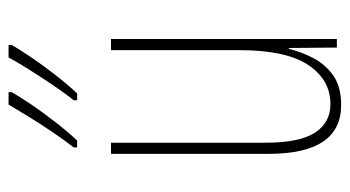

<svg xmlns="http://www.w3.org/2000/svg" viewBox="-204 -602 816 448"><g transform="rotate(-90 204.0 -378.0)"><path d="M337 -527V0H317L316 -112H314Q307 -83 292.5 -55Q278 -27 252 -8.5Q226 10 183 10Q69 10 69 -159V-527H95V-167Q95 -87 118.5 -51Q142 -15 185 -15Q242 -15 276.5 -67Q311 -119 311 -228V-527ZM323 -759Q315 -744 295.5 -715Q276 -686 252.5 -656Q229 -626 210 -606H194V-614Q211 -635 230.5 -664Q250 -693 267.5 -721Q285 -749 294 -766H323ZM213 -759Q205 -744 185.5 -715Q166 -686 142.5 -656Q119 -626 100 -606H84V-614Q102 -637 121.5 -666Q141 -695 157.5 -722Q174 -749 184 -766H213Z"/></g></svg>

Font: Noto Sans Gujarati ExtraCondensed Thin
Style: Regular
Weight: 100
Width: 2
Designer: Jelle Bosma - Monotype Design Team, Universal Thirst
Foundry: Monotype Imaging Inc.
Version: Version 2.106; ttfautohint (v1.8.4.7-5d5b)